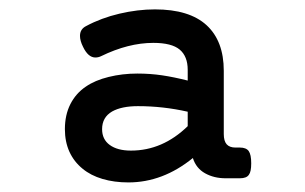

<svg xmlns="http://www.w3.org/2000/svg" viewBox="-20 -610 640 403"><path d="M249.5 -227.1Q219.7 -227.1 195.1 -234.4Q170.4 -241.7 153.3 -255.9Q135.3 -270.5 125.7 -291.5Q116.2 -312.5 116.2 -338.9Q116.2 -368.7 127.7 -391.4Q139.2 -414.1 160.2 -428.2Q179.2 -441.4 208 -448.5Q236.8 -455.6 268.1 -455.6Q295.4 -455.6 320.3 -451.9Q345.2 -448.2 374 -440.9V-463.4Q374 -491.7 357.2 -505.9Q340.3 -520 301.8 -520Q249.5 -520 192.4 -492.2Q186.5 -489.3 180.2 -489.3Q165 -489.3 154.3 -511.7Q147.9 -524.4 147.9 -534.7Q147.9 -548.8 160.6 -555.2Q192.4 -572.3 230.7 -581.3Q269 -590.3 305.2 -590.3Q377.4 -590.3 413.6 -557.1Q449.7 -523.9 449.7 -461.4V-328.6Q449.7 -314 455.8 -307.1Q461.9 -300.3 474.1 -300.3H483.4Q496.6 -300.3 502 -293Q507.3 -285.6 507.3 -267.1Q507.3 -249.5 502.4 -243.2Q497.6 -235.8 483.4 -235.8H453.6Q429.2 -235.8 410.4 -246.3Q391.6 -256.8 384.8 -278.3Q321.8 -227.1 249.5 -227.1ZM374 -345.2V-375.5Q322.3 -387.2 269.5 -387.2Q235.4 -387.2 215.3 -376Q194.3 -363.8 194.3 -338.9Q194.3 -317.4 210.4 -305.7Q226.6 -293.9 254.9 -293.9Q321.3 -293.9 374 -345.2Z"/></svg>

Font: Courier Prime Medium
Style: Regular
Weight: 500
Designer: Alan Dague-Greene
Foundry: Quote-Unquote Apps
Version: Version 1.202